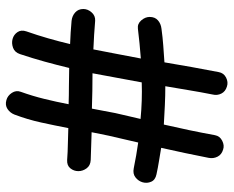

<svg xmlns="http://www.w3.org/2000/svg" viewBox="-89 -674 774 636"><g transform="rotate(90 298.0 -356.0)"><path d="M159.2 -35.2Q153.3 -17.6 138.2 -12.2Q123 -6.8 108.9 -10.7Q94.7 -14.6 86.4 -26.9Q78.1 -39.1 84 -56.6Q96.7 -92.8 106.9 -128.4Q117.2 -164.1 126 -201.2Q106.4 -202.1 87.4 -203.1Q68.4 -204.1 48.8 -206.1Q32.2 -208 21 -218.3Q9.8 -228.5 9.8 -245.1Q9.8 -259.8 21 -272.5Q32.2 -285.2 48.8 -284.2Q94.7 -280.3 143.6 -278.3Q151.4 -317.4 158.7 -356.4Q166 -395.5 173.8 -435.5Q148.4 -433.6 124 -431.2Q99.6 -428.7 75.2 -425.8Q58.6 -423.8 47.4 -437Q36.1 -450.2 36.1 -464.8Q36.1 -482.4 47.4 -492.2Q58.6 -502 75.2 -503.9Q103.5 -507.8 130.9 -509.8Q158.2 -511.7 186.5 -513.7Q194.3 -559.6 202.1 -604Q210 -648.4 218.8 -693.4Q221.7 -710 236.8 -717.8Q252 -725.6 266.6 -720.7Q283.2 -715.8 290 -702.1Q296.9 -688.5 293 -672.9Q285.2 -633.8 278.8 -594.7Q272.5 -555.7 265.6 -516.6Q296.9 -516.6 328.6 -515.1Q360.4 -513.7 392.6 -511.7Q402.3 -553.7 411.1 -595.7Q419.9 -637.7 427.7 -680.7Q430.7 -697.3 446.3 -705.1Q461.9 -712.9 475.6 -708Q492.2 -703.1 499 -689.5Q505.9 -675.8 502.9 -660.2Q495.1 -620.1 486.8 -581.1Q478.5 -542 469.7 -502.9Q492.2 -499 513.7 -495.6Q535.2 -492.2 557.6 -487.3Q576.2 -483.4 582 -469.7Q587.9 -456.1 584 -441.9Q580.1 -427.7 567.9 -418Q555.7 -408.2 537.1 -412.1Q494.1 -420.9 452.1 -426.8Q446.3 -402.3 440.9 -378.4Q435.5 -354.5 429.7 -330.1Q426.8 -315.4 423.8 -301.3Q420.9 -287.1 418 -272.5Q441.4 -271.5 464.4 -271Q487.3 -270.5 509.8 -269.5Q528.3 -268.6 537.6 -255.9Q546.9 -243.2 546.9 -228.5Q546.9 -213.9 537.6 -202.1Q528.3 -190.4 509.8 -191.4Q483.4 -193.4 457 -193.8Q430.7 -194.3 404.3 -195.3Q395.5 -149.4 385.7 -105Q376 -60.5 359.4 -16.6Q353.5 -2 340.8 6.3Q328.1 14.6 311.5 9.8Q296.9 5.9 287.6 -8.3Q278.3 -22.5 284.2 -38.1Q297.9 -76.2 307.6 -115.7Q317.4 -155.3 325.2 -196.3Q294.9 -197.3 265.1 -197.3Q235.4 -197.3 205.1 -198.2Q195.3 -157.2 184.1 -116.7Q172.9 -76.2 159.2 -35.2ZM252.9 -438.5Q245.1 -397.5 237.8 -356.9Q230.5 -316.4 222.7 -275.4Q252 -275.4 281.2 -274.9Q310.5 -274.4 339.8 -273.4Q343.8 -293 347.2 -312Q350.6 -331.1 354.5 -350.6Q359.4 -372.1 364.3 -393.1Q369.1 -414.1 374 -434.6Q343.8 -437.5 313.5 -438.5Q283.2 -439.5 252.9 -438.5Z"/></g></svg>

Font: Schoolbell
Style: Regular
Weight: 400
Designer: Font Diner, Inc
Foundry: Font Diner, Inc
Version: Version 1.000